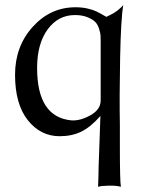

<svg xmlns="http://www.w3.org/2000/svg" viewBox="-20 -513 547 740"><path d="M455 -493Q446 -441 443 -290Q440 -139 442 -32Q442 -11 442 52.5Q442 116 443 157Q444 198 446 207Q429 202 399.5 202.5Q370 203 358 207Q360 160 360 133L367 -66Q329 -23 293 -5.5Q257 12 210 12Q136 12 87 -50Q38 -112 38 -225Q38 -334 106 -409.5Q174 -485 271 -485Q297 -485 318 -480Q339 -475 351.5 -469Q364 -463 390 -448Q392 -449 400 -453Q408 -457 415.5 -461Q423 -465 434 -473.5Q445 -482 455 -493ZM368 -126V-354Q368 -368 367.5 -376.5Q367 -385 362 -401.5Q357 -418 347.5 -428Q338 -438 317.5 -446.5Q297 -455 269 -455Q204 -455 163.5 -399.5Q123 -344 123 -251Q123 -61 256 -49Q290 -47 329 -69Q368 -91 368 -126Z"/></svg>

Font: GFS Artemisia
Style: Regular
Weight: 400
Designer: Takis Katsoulidis and George D. Matthiopoulos
Foundry: Takis Katsoulidis and George D. Matthiopoulos
Version: Version 1.0